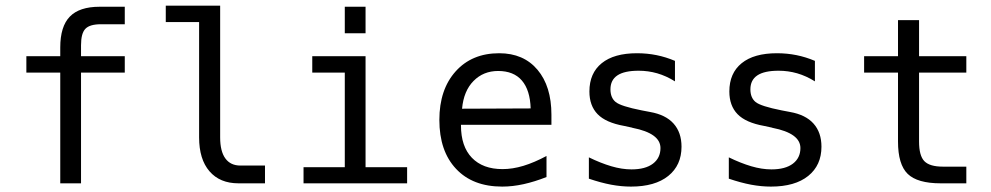

<svg xmlns="http://www.w3.org/2000/svg" viewBox="-20 -655 3540 686"><path d="M425.8 -630.9V-568.4H340.8Q300.8 -568.4 285.2 -552.2Q269.5 -536.1 269.5 -493.2V-454.1H425.8V-395.5H269.5V0H195.3V-395.5H74.2V-454.1H195.3V-485.4Q195.3 -560.5 229.5 -595.7Q263.7 -630.9 335.9 -630.9Z M766.6 -164.1Q766.6 -114.3 785.2 -88.9Q803.7 -63.5 838.9 -63.5H926.8V0H832Q765.6 0 728.5 -43Q691.4 -85.9 691.4 -164.1V-576.2H572.3V-634.8H766.6Z M1095.7 -454.1H1286.1V-57.6H1434.6V0H1064.5V-57.6H1211.9V-395.5H1095.7ZM1211.9 -630.9H1286.1V-536.1H1211.9Z M1950.2 -245.1V-209H1627V-207Q1627 -131.8 1666 -91.3Q1705.1 -50.8 1775.4 -50.8Q1811.5 -50.8 1850.1 -62.5Q1888.7 -74.2 1932.6 -97.7V-22.5Q1890.6 -5.9 1851.1 2.9Q1811.5 11.7 1774.4 11.7Q1668.9 11.7 1609.4 -51.8Q1549.8 -115.2 1549.8 -226.6Q1549.8 -335 1607.9 -399.9Q1666 -464.8 1763.7 -464.8Q1850.6 -464.8 1900.4 -405.8Q1950.2 -346.7 1950.2 -245.1ZM1876 -267.6Q1874 -333 1844.7 -367.2Q1815.4 -401.4 1759.8 -401.4Q1707 -401.4 1671.9 -365.7Q1636.7 -330.1 1630.9 -266.6Z M2391.6 -437.5V-364.3Q2360.4 -383.8 2328.1 -393.1Q2295.9 -402.3 2261.7 -402.3Q2210.9 -402.3 2186 -385.7Q2161.1 -369.1 2161.1 -335.9Q2161.1 -305.7 2179.7 -290.5Q2198.2 -275.4 2272.5 -260.7L2302.7 -254.9Q2358.4 -245.1 2386.7 -213.4Q2415 -181.6 2415 -130.9Q2415 -64.5 2367.7 -26.4Q2320.3 11.7 2234.4 11.7Q2200.2 11.7 2163.6 4.9Q2127 -2 2084 -16.6V-92.8Q2126 -72.3 2164.1 -61Q2202.1 -49.8 2236.3 -49.8Q2286.1 -49.8 2313 -70.3Q2339.8 -90.8 2339.8 -126Q2339.8 -178.7 2240.2 -198.2L2237.3 -199.2L2210 -205.1Q2144.5 -216.8 2115.2 -247.1Q2085.9 -277.3 2085.9 -328.1Q2085.9 -393.6 2129.9 -429.2Q2173.8 -464.8 2255.9 -464.8Q2292 -464.8 2325.7 -458Q2359.4 -451.2 2391.6 -437.5Z M2891.6 -437.5V-364.3Q2860.4 -383.8 2828.1 -393.1Q2795.9 -402.3 2761.7 -402.3Q2710.9 -402.3 2686 -385.7Q2661.1 -369.1 2661.1 -335.9Q2661.1 -305.7 2679.7 -290.5Q2698.2 -275.4 2772.5 -260.7L2802.7 -254.9Q2858.4 -245.1 2886.7 -213.4Q2915 -181.6 2915 -130.9Q2915 -64.5 2867.7 -26.4Q2820.3 11.7 2734.4 11.7Q2700.2 11.7 2663.6 4.9Q2627 -2 2584 -16.6V-92.8Q2626 -72.3 2664.1 -61Q2702.1 -49.8 2736.3 -49.8Q2786.1 -49.8 2813 -70.3Q2839.8 -90.8 2839.8 -126Q2839.8 -178.7 2740.2 -198.2L2737.3 -199.2L2710 -205.1Q2644.5 -216.8 2615.2 -247.1Q2585.9 -277.3 2585.9 -328.1Q2585.9 -393.6 2629.9 -429.2Q2673.8 -464.8 2755.9 -464.8Q2792 -464.8 2825.7 -458Q2859.4 -451.2 2891.6 -437.5Z M3263.7 -583V-454.1H3432.6V-395.5H3263.7V-149.4Q3263.7 -98.6 3282.7 -79.1Q3301.8 -59.6 3348.6 -59.6H3432.6V0H3340.8Q3257.8 0 3223.1 -33.7Q3188.5 -67.4 3188.5 -149.4V-395.5H3067.4V-454.1H3188.5V-583Z"/></svg>

Font: BabelStone Xiangqi Colour
Style: Regular
Weight: 400
Designer: Andrew West
Foundry: BabelStone
Version: Version 11.001 November 01, 2021